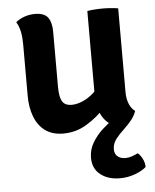

<svg xmlns="http://www.w3.org/2000/svg" viewBox="-52 -548 652 809"><g transform="rotate(-5 274.0 -143.5)"><path d="M477.5 -141.5Q477.5 -115 485.8 -93.8Q494 -72.5 511 -59.5L419 -4.5Q382 -22.5 364.5 -57.5Q347 -92.5 347 -135V-496.5Q360.5 -499 377.8 -500.2Q395 -501.5 412.5 -501.5Q429 -501.5 446.2 -500.2Q463.5 -499 477.5 -496.5ZM65.5 -381Q65.5 -408.5 60.8 -433Q56 -457.5 44.5 -475.5Q59 -488 80.5 -495.8Q102 -503.5 126 -503.5Q165 -503.5 180.5 -482.8Q196 -462 196 -422V-189Q196 -147.5 207 -128Q218 -108.5 248 -108.5Q268.5 -108.5 293 -118.8Q317.5 -129 340.5 -149.5Q363.5 -170 379 -200V-82Q345 -45.5 300.2 -18.2Q255.5 9 201.5 9Q155.5 9 125.2 -13.2Q95 -35.5 80.2 -74.5Q65.5 -113.5 65.5 -162.5ZM506.5 119Q517.5 128.5 525.8 144.5Q534 160.5 534.5 179.5Q516.5 195.5 486.2 206.5Q456 217.5 422.5 217.5Q373 217.5 340.8 192.2Q308.5 167 308.5 121Q308.5 86.5 326 57.2Q343.5 28 368.2 5.2Q393 -17.5 415 -31.5L511 -59.5Q504.5 -40.5 491 -23.2Q477.5 -6 458.5 12Q437.5 31 422.5 50.5Q407.5 70 407.5 94Q407.5 114 420.5 124.2Q433.5 134.5 452 134.5Q467.5 134.5 481.5 129.5Q495.5 124.5 506.5 119Z"/></g></svg>

Font: Signika SemiBold
Style: Regular
Weight: 600
Designer: Anna Giedry
Foundry: Anna Giedry
Version: Version 2.001